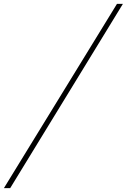

<svg xmlns="http://www.w3.org/2000/svg" viewBox="-134 -832 659 998"><path d="M-113.8 146 474.1 -812H504.9L-81.1 146Z"/></svg>

Font: Reddit Sans ExtraLight
Style: Italic
Weight: 250
Italic angle: -11.25°
Designer: Stephen Hutchings
Version: Version 1.013